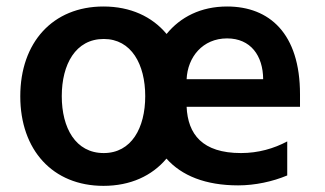

<svg xmlns="http://www.w3.org/2000/svg" viewBox="-20 -573 1021 603"><path d="M922.2 -277C922.2 -468 826 -552.6 693.2 -552.6C610.8 -552.6 546.5 -519.5 503.2 -466.3C457.7 -521 389.6 -552.6 305 -552.6C145.6 -552.6 43.7 -439.6 43.7 -270.6C43.7 -101.9 145.6 10.7 305 10.7C389.2 10.7 457.4 -20.6 502.8 -74.9C550.4 -21.3 625.4 9.2 728 9.2C781.2 9.2 836.3 -2.8 882.1 -22V-128.9C840.2 -106.5 791.2 -92.3 736.9 -92.3C615.1 -92.3 570 -151.6 566.1 -237.6H922.2ZM566.1 -324.2C569.2 -393.8 616.5 -452.4 693.2 -452.4C767 -452.4 806.1 -398.4 806.5 -324.2ZM305.8 -92.3C217.3 -92.3 174 -171.2 174 -271C174 -370.7 217.3 -450.6 305.8 -450.6C392.8 -450.6 436.1 -370.7 436.1 -271C436.1 -171.2 392.8 -92.3 305.8 -92.3Z"/></svg>

Font: TID UI Semi Bold
Style: Regular
Weight: 600
Designer: The TID Project Authors
Foundry: Bakken & Bæck
Version: Version 1.001;hotconv 1.0.109;makeotfexe 2.5.65596